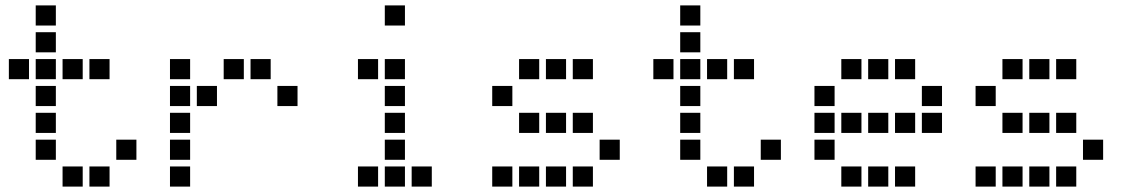

<svg xmlns="http://www.w3.org/2000/svg" viewBox="-20 -708 4240 715"><path d="M114 -688Q113 -688 113 -688Q113 -688 113 -687V-614Q113 -613 113 -613Q113 -613 114 -613H187Q188 -613 188 -613Q188 -613 188 -614V-687Q188 -688 188 -688Q188 -688 187 -688ZM114 -588Q113 -588 113 -588Q113 -588 113 -587V-514Q113 -513 113 -513Q113 -513 114 -513H187Q188 -513 188 -513Q188 -513 188 -514V-587Q188 -588 188 -588Q188 -588 187 -588ZM14 -488Q13 -488 13 -488Q13 -488 13 -487V-414Q13 -413 13 -413Q13 -413 14 -413H87Q88 -413 88 -413Q88 -413 88 -414V-487Q88 -488 88 -488Q88 -488 87 -488ZM114 -488Q113 -488 113 -488Q113 -488 113 -487V-414Q113 -413 113 -413Q113 -413 114 -413H187Q188 -413 188 -413Q188 -413 188 -414V-487Q188 -488 188 -488Q188 -488 187 -488ZM214 -488Q213 -488 213 -488Q213 -488 213 -487V-414Q213 -413 213 -413Q213 -413 214 -413H287Q288 -413 288 -413Q288 -413 288 -414V-487Q288 -488 288 -488Q288 -488 287 -488ZM314 -488Q313 -488 313 -488Q313 -488 313 -487V-414Q313 -413 313 -413Q313 -413 314 -413H387Q388 -413 388 -413Q388 -413 388 -414V-487Q388 -488 388 -488Q388 -488 387 -488ZM114 -388Q113 -388 113 -388Q113 -388 113 -387V-314Q113 -313 113 -313Q113 -313 114 -313H187Q188 -313 188 -313Q188 -313 188 -314V-387Q188 -388 188 -388Q188 -388 187 -388ZM114 -288Q113 -288 113 -288Q113 -288 113 -287V-214Q113 -213 113 -213Q113 -213 114 -213H187Q188 -213 188 -213Q188 -213 188 -214V-287Q188 -288 188 -288Q188 -288 187 -288ZM114 -188Q113 -188 113 -188Q113 -188 113 -187V-114Q113 -113 113 -113Q113 -113 114 -113H187Q188 -113 188 -113Q188 -113 188 -114V-187Q188 -188 188 -188Q188 -188 187 -188ZM414 -188Q413 -188 413 -188Q413 -188 413 -187V-114Q413 -113 413 -113Q413 -113 414 -113H487Q488 -113 488 -113Q488 -113 488 -114V-187Q488 -188 488 -188Q488 -188 487 -188ZM214 -88Q213 -88 213 -88Q213 -88 213 -87V-14Q213 -13 213 -13Q213 -13 214 -13H287Q288 -13 288 -13Q288 -13 288 -14V-87Q288 -88 288 -88Q288 -88 287 -88ZM314 -88Q313 -88 313 -88Q313 -88 313 -87V-14Q313 -13 313 -13Q313 -13 314 -13H387Q388 -13 388 -13Q388 -13 388 -14V-87Q388 -88 388 -88Q388 -88 387 -88Z M614 -488Q613 -488 613 -488Q613 -488 613 -487V-414Q613 -413 613 -413Q613 -413 614 -413H687Q688 -413 688 -413Q688 -413 688 -414V-487Q688 -488 688 -488Q688 -488 687 -488ZM814 -488Q813 -488 813 -488Q813 -488 813 -487V-414Q813 -413 813 -413Q813 -413 814 -413H887Q888 -413 888 -413Q888 -413 888 -414V-487Q888 -488 888 -488Q888 -488 887 -488ZM914 -488Q913 -488 913 -488Q913 -488 913 -487V-414Q913 -413 913 -413Q913 -413 914 -413H987Q988 -413 988 -413Q988 -413 988 -414V-487Q988 -488 988 -488Q988 -488 987 -488ZM614 -388Q613 -388 613 -388Q613 -388 613 -387V-314Q613 -313 613 -313Q613 -313 614 -313H687Q688 -313 688 -313Q688 -313 688 -314V-387Q688 -388 688 -388Q688 -388 687 -388ZM714 -388Q713 -388 713 -388Q713 -388 713 -387V-314Q713 -313 713 -313Q713 -313 714 -313H787Q788 -313 788 -313Q788 -313 788 -314V-387Q788 -388 788 -388Q788 -388 787 -388ZM1014 -388Q1013 -388 1013 -388Q1013 -388 1013 -387V-314Q1013 -313 1013 -313Q1013 -313 1014 -313H1087Q1088 -313 1088 -313Q1088 -313 1088 -314V-387Q1088 -388 1088 -388Q1088 -388 1087 -388ZM614 -288Q613 -288 613 -288Q613 -288 613 -287V-214Q613 -213 613 -213Q613 -213 614 -213H687Q688 -213 688 -213Q688 -213 688 -214V-287Q688 -288 688 -288Q688 -288 687 -288ZM614 -188Q613 -188 613 -188Q613 -188 613 -187V-114Q613 -113 613 -113Q613 -113 614 -113H687Q688 -113 688 -113Q688 -113 688 -114V-187Q688 -188 688 -188Q688 -188 687 -188ZM614 -88Q613 -88 613 -88Q613 -88 613 -87V-14Q613 -13 613 -13Q613 -13 614 -13H687Q688 -13 688 -13Q688 -13 688 -14V-87Q688 -88 688 -88Q688 -88 687 -88Z M1414 -688Q1413 -688 1413 -688Q1413 -688 1413 -687V-614Q1413 -613 1413 -613Q1413 -613 1414 -613H1487Q1488 -613 1488 -613Q1488 -613 1488 -614V-687Q1488 -688 1488 -688Q1488 -688 1487 -688ZM1314 -488Q1313 -488 1313 -488Q1313 -488 1313 -487V-414Q1313 -413 1313 -413Q1313 -413 1314 -413H1387Q1388 -413 1388 -413Q1388 -413 1388 -414V-487Q1388 -488 1388 -488Q1388 -488 1387 -488ZM1414 -488Q1413 -488 1413 -488Q1413 -488 1413 -487V-414Q1413 -413 1413 -413Q1413 -413 1414 -413H1487Q1488 -413 1488 -413Q1488 -413 1488 -414V-487Q1488 -488 1488 -488Q1488 -488 1487 -488ZM1414 -388Q1413 -388 1413 -388Q1413 -388 1413 -387V-314Q1413 -313 1413 -313Q1413 -313 1414 -313H1487Q1488 -313 1488 -313Q1488 -313 1488 -314V-387Q1488 -388 1488 -388Q1488 -388 1487 -388ZM1414 -288Q1413 -288 1413 -288Q1413 -288 1413 -287V-214Q1413 -213 1413 -213Q1413 -213 1414 -213H1487Q1488 -213 1488 -213Q1488 -213 1488 -214V-287Q1488 -288 1488 -288Q1488 -288 1487 -288ZM1414 -188Q1413 -188 1413 -188Q1413 -188 1413 -187V-114Q1413 -113 1413 -113Q1413 -113 1414 -113H1487Q1488 -113 1488 -113Q1488 -113 1488 -114V-187Q1488 -188 1488 -188Q1488 -188 1487 -188ZM1314 -88Q1313 -88 1313 -88Q1313 -88 1313 -87V-14Q1313 -13 1313 -13Q1313 -13 1314 -13H1387Q1388 -13 1388 -13Q1388 -13 1388 -14V-87Q1388 -88 1388 -88Q1388 -88 1387 -88ZM1414 -88Q1413 -88 1413 -88Q1413 -88 1413 -87V-14Q1413 -13 1413 -13Q1413 -13 1414 -13H1487Q1488 -13 1488 -13Q1488 -13 1488 -14V-87Q1488 -88 1488 -88Q1488 -88 1487 -88ZM1514 -88Q1513 -88 1513 -88Q1513 -88 1513 -87V-14Q1513 -13 1513 -13Q1513 -13 1514 -13H1587Q1588 -13 1588 -13Q1588 -13 1588 -14V-87Q1588 -88 1588 -88Q1588 -88 1587 -88Z M1914 -488Q1913 -488 1913 -488Q1913 -488 1913 -487V-414Q1913 -413 1913 -413Q1913 -413 1914 -413H1987Q1988 -413 1988 -413Q1988 -413 1988 -414V-487Q1988 -488 1988 -488Q1988 -488 1987 -488ZM2014 -488Q2013 -488 2013 -488Q2013 -488 2013 -487V-414Q2013 -413 2013 -413Q2013 -413 2014 -413H2087Q2088 -413 2088 -413Q2088 -413 2088 -414V-487Q2088 -488 2088 -488Q2088 -488 2087 -488ZM2114 -488Q2113 -488 2113 -488Q2113 -488 2113 -487V-414Q2113 -413 2113 -413Q2113 -413 2114 -413H2187Q2188 -413 2188 -413Q2188 -413 2188 -414V-487Q2188 -488 2188 -488Q2188 -488 2187 -488ZM1814 -388Q1813 -388 1813 -388Q1813 -388 1813 -387V-314Q1813 -313 1813 -313Q1813 -313 1814 -313H1887Q1888 -313 1888 -313Q1888 -313 1888 -314V-387Q1888 -388 1888 -388Q1888 -388 1887 -388ZM1914 -288Q1913 -288 1913 -288Q1913 -288 1913 -287V-214Q1913 -213 1913 -213Q1913 -213 1914 -213H1987Q1988 -213 1988 -213Q1988 -213 1988 -214V-287Q1988 -288 1988 -288Q1988 -288 1987 -288ZM2014 -288Q2013 -288 2013 -288Q2013 -288 2013 -287V-214Q2013 -213 2013 -213Q2013 -213 2014 -213H2087Q2088 -213 2088 -213Q2088 -213 2088 -214V-287Q2088 -288 2088 -288Q2088 -288 2087 -288ZM2114 -288Q2113 -288 2113 -288Q2113 -288 2113 -287V-214Q2113 -213 2113 -213Q2113 -213 2114 -213H2187Q2188 -213 2188 -213Q2188 -213 2188 -214V-287Q2188 -288 2188 -288Q2188 -288 2187 -288ZM2214 -188Q2213 -188 2213 -188Q2213 -188 2213 -187V-114Q2213 -113 2213 -113Q2213 -113 2214 -113H2287Q2288 -113 2288 -113Q2288 -113 2288 -114V-187Q2288 -188 2288 -188Q2288 -188 2287 -188ZM1814 -88Q1813 -88 1813 -88Q1813 -88 1813 -87V-14Q1813 -13 1813 -13Q1813 -13 1814 -13H1887Q1888 -13 1888 -13Q1888 -13 1888 -14V-87Q1888 -88 1888 -88Q1888 -88 1887 -88ZM1914 -88Q1913 -88 1913 -88Q1913 -88 1913 -87V-14Q1913 -13 1913 -13Q1913 -13 1914 -13H1987Q1988 -13 1988 -13Q1988 -13 1988 -14V-87Q1988 -88 1988 -88Q1988 -88 1987 -88ZM2014 -88Q2013 -88 2013 -88Q2013 -88 2013 -87V-14Q2013 -13 2013 -13Q2013 -13 2014 -13H2087Q2088 -13 2088 -13Q2088 -13 2088 -14V-87Q2088 -88 2088 -88Q2088 -88 2087 -88ZM2114 -88Q2113 -88 2113 -88Q2113 -88 2113 -87V-14Q2113 -13 2113 -13Q2113 -13 2114 -13H2187Q2188 -13 2188 -13Q2188 -13 2188 -14V-87Q2188 -88 2188 -88Q2188 -88 2187 -88Z M2514 -688Q2513 -688 2513 -688Q2513 -688 2513 -687V-614Q2513 -613 2513 -613Q2513 -613 2514 -613H2587Q2588 -613 2588 -613Q2588 -613 2588 -614V-687Q2588 -688 2588 -688Q2588 -688 2587 -688ZM2514 -588Q2513 -588 2513 -588Q2513 -588 2513 -587V-514Q2513 -513 2513 -513Q2513 -513 2514 -513H2587Q2588 -513 2588 -513Q2588 -513 2588 -514V-587Q2588 -588 2588 -588Q2588 -588 2587 -588ZM2414 -488Q2413 -488 2413 -488Q2413 -488 2413 -487V-414Q2413 -413 2413 -413Q2413 -413 2414 -413H2487Q2488 -413 2488 -413Q2488 -413 2488 -414V-487Q2488 -488 2488 -488Q2488 -488 2487 -488ZM2514 -488Q2513 -488 2513 -488Q2513 -488 2513 -487V-414Q2513 -413 2513 -413Q2513 -413 2514 -413H2587Q2588 -413 2588 -413Q2588 -413 2588 -414V-487Q2588 -488 2588 -488Q2588 -488 2587 -488ZM2614 -488Q2613 -488 2613 -488Q2613 -488 2613 -487V-414Q2613 -413 2613 -413Q2613 -413 2614 -413H2687Q2688 -413 2688 -413Q2688 -413 2688 -414V-487Q2688 -488 2688 -488Q2688 -488 2687 -488ZM2714 -488Q2713 -488 2713 -488Q2713 -488 2713 -487V-414Q2713 -413 2713 -413Q2713 -413 2714 -413H2787Q2788 -413 2788 -413Q2788 -413 2788 -414V-487Q2788 -488 2788 -488Q2788 -488 2787 -488ZM2514 -388Q2513 -388 2513 -388Q2513 -388 2513 -387V-314Q2513 -313 2513 -313Q2513 -313 2514 -313H2587Q2588 -313 2588 -313Q2588 -313 2588 -314V-387Q2588 -388 2588 -388Q2588 -388 2587 -388ZM2514 -288Q2513 -288 2513 -288Q2513 -288 2513 -287V-214Q2513 -213 2513 -213Q2513 -213 2514 -213H2587Q2588 -213 2588 -213Q2588 -213 2588 -214V-287Q2588 -288 2588 -288Q2588 -288 2587 -288ZM2514 -188Q2513 -188 2513 -188Q2513 -188 2513 -187V-114Q2513 -113 2513 -113Q2513 -113 2514 -113H2587Q2588 -113 2588 -113Q2588 -113 2588 -114V-187Q2588 -188 2588 -188Q2588 -188 2587 -188ZM2814 -188Q2813 -188 2813 -188Q2813 -188 2813 -187V-114Q2813 -113 2813 -113Q2813 -113 2814 -113H2887Q2888 -113 2888 -113Q2888 -113 2888 -114V-187Q2888 -188 2888 -188Q2888 -188 2887 -188ZM2614 -88Q2613 -88 2613 -88Q2613 -88 2613 -87V-14Q2613 -13 2613 -13Q2613 -13 2614 -13H2687Q2688 -13 2688 -13Q2688 -13 2688 -14V-87Q2688 -88 2688 -88Q2688 -88 2687 -88ZM2714 -88Q2713 -88 2713 -88Q2713 -88 2713 -87V-14Q2713 -13 2713 -13Q2713 -13 2714 -13H2787Q2788 -13 2788 -13Q2788 -13 2788 -14V-87Q2788 -88 2788 -88Q2788 -88 2787 -88Z M3114 -488Q3113 -488 3113 -488Q3113 -488 3113 -487V-414Q3113 -413 3113 -413Q3113 -413 3114 -413H3187Q3188 -413 3188 -413Q3188 -413 3188 -414V-487Q3188 -488 3188 -488Q3188 -488 3187 -488ZM3214 -488Q3213 -488 3213 -488Q3213 -488 3213 -487V-414Q3213 -413 3213 -413Q3213 -413 3214 -413H3287Q3288 -413 3288 -413Q3288 -413 3288 -414V-487Q3288 -488 3288 -488Q3288 -488 3287 -488ZM3314 -488Q3313 -488 3313 -488Q3313 -488 3313 -487V-414Q3313 -413 3313 -413Q3313 -413 3314 -413H3387Q3388 -413 3388 -413Q3388 -413 3388 -414V-487Q3388 -488 3388 -488Q3388 -488 3387 -488ZM3014 -388Q3013 -388 3013 -388Q3013 -388 3013 -387V-314Q3013 -313 3013 -313Q3013 -313 3014 -313H3087Q3088 -313 3088 -313Q3088 -313 3088 -314V-387Q3088 -388 3088 -388Q3088 -388 3087 -388ZM3414 -388Q3413 -388 3413 -388Q3413 -388 3413 -387V-314Q3413 -313 3413 -313Q3413 -313 3414 -313H3487Q3488 -313 3488 -313Q3488 -313 3488 -314V-387Q3488 -388 3488 -388Q3488 -388 3487 -388ZM3014 -288Q3013 -288 3013 -288Q3013 -288 3013 -287V-214Q3013 -213 3013 -213Q3013 -213 3014 -213H3087Q3088 -213 3088 -213Q3088 -213 3088 -214V-287Q3088 -288 3088 -288Q3088 -288 3087 -288ZM3114 -288Q3113 -288 3113 -288Q3113 -288 3113 -287V-214Q3113 -213 3113 -213Q3113 -213 3114 -213H3187Q3188 -213 3188 -213Q3188 -213 3188 -214V-287Q3188 -288 3188 -288Q3188 -288 3187 -288ZM3214 -288Q3213 -288 3213 -288Q3213 -288 3213 -287V-214Q3213 -213 3213 -213Q3213 -213 3214 -213H3287Q3288 -213 3288 -213Q3288 -213 3288 -214V-287Q3288 -288 3288 -288Q3288 -288 3287 -288ZM3314 -288Q3313 -288 3313 -288Q3313 -288 3313 -287V-214Q3313 -213 3313 -213Q3313 -213 3314 -213H3387Q3388 -213 3388 -213Q3388 -213 3388 -214V-287Q3388 -288 3388 -288Q3388 -288 3387 -288ZM3414 -288Q3413 -288 3413 -288Q3413 -288 3413 -287V-214Q3413 -213 3413 -213Q3413 -213 3414 -213H3487Q3488 -213 3488 -213Q3488 -213 3488 -214V-287Q3488 -288 3488 -288Q3488 -288 3487 -288ZM3014 -188Q3013 -188 3013 -188Q3013 -188 3013 -187V-114Q3013 -113 3013 -113Q3013 -113 3014 -113H3087Q3088 -113 3088 -113Q3088 -113 3088 -114V-187Q3088 -188 3088 -188Q3088 -188 3087 -188ZM3114 -88Q3113 -88 3113 -88Q3113 -88 3113 -87V-14Q3113 -13 3113 -13Q3113 -13 3114 -13H3187Q3188 -13 3188 -13Q3188 -13 3188 -14V-87Q3188 -88 3188 -88Q3188 -88 3187 -88ZM3214 -88Q3213 -88 3213 -88Q3213 -88 3213 -87V-14Q3213 -13 3213 -13Q3213 -13 3214 -13H3287Q3288 -13 3288 -13Q3288 -13 3288 -14V-87Q3288 -88 3288 -88Q3288 -88 3287 -88ZM3314 -88Q3313 -88 3313 -88Q3313 -88 3313 -87V-14Q3313 -13 3313 -13Q3313 -13 3314 -13H3387Q3388 -13 3388 -13Q3388 -13 3388 -14V-87Q3388 -88 3388 -88Q3388 -88 3387 -88Z M3714 -488Q3713 -488 3713 -488Q3713 -488 3713 -487V-414Q3713 -413 3713 -413Q3713 -413 3714 -413H3787Q3788 -413 3788 -413Q3788 -413 3788 -414V-487Q3788 -488 3788 -488Q3788 -488 3787 -488ZM3814 -488Q3813 -488 3813 -488Q3813 -488 3813 -487V-414Q3813 -413 3813 -413Q3813 -413 3814 -413H3887Q3888 -413 3888 -413Q3888 -413 3888 -414V-487Q3888 -488 3888 -488Q3888 -488 3887 -488ZM3914 -488Q3913 -488 3913 -488Q3913 -488 3913 -487V-414Q3913 -413 3913 -413Q3913 -413 3914 -413H3987Q3988 -413 3988 -413Q3988 -413 3988 -414V-487Q3988 -488 3988 -488Q3988 -488 3987 -488ZM3614 -388Q3613 -388 3613 -388Q3613 -388 3613 -387V-314Q3613 -313 3613 -313Q3613 -313 3614 -313H3687Q3688 -313 3688 -313Q3688 -313 3688 -314V-387Q3688 -388 3688 -388Q3688 -388 3687 -388ZM3714 -288Q3713 -288 3713 -288Q3713 -288 3713 -287V-214Q3713 -213 3713 -213Q3713 -213 3714 -213H3787Q3788 -213 3788 -213Q3788 -213 3788 -214V-287Q3788 -288 3788 -288Q3788 -288 3787 -288ZM3814 -288Q3813 -288 3813 -288Q3813 -288 3813 -287V-214Q3813 -213 3813 -213Q3813 -213 3814 -213H3887Q3888 -213 3888 -213Q3888 -213 3888 -214V-287Q3888 -288 3888 -288Q3888 -288 3887 -288ZM3914 -288Q3913 -288 3913 -288Q3913 -288 3913 -287V-214Q3913 -213 3913 -213Q3913 -213 3914 -213H3987Q3988 -213 3988 -213Q3988 -213 3988 -214V-287Q3988 -288 3988 -288Q3988 -288 3987 -288ZM4014 -188Q4013 -188 4013 -188Q4013 -188 4013 -187V-114Q4013 -113 4013 -113Q4013 -113 4014 -113H4087Q4088 -113 4088 -113Q4088 -113 4088 -114V-187Q4088 -188 4088 -188Q4088 -188 4087 -188ZM3614 -88Q3613 -88 3613 -88Q3613 -88 3613 -87V-14Q3613 -13 3613 -13Q3613 -13 3614 -13H3687Q3688 -13 3688 -13Q3688 -13 3688 -14V-87Q3688 -88 3688 -88Q3688 -88 3687 -88ZM3714 -88Q3713 -88 3713 -88Q3713 -88 3713 -87V-14Q3713 -13 3713 -13Q3713 -13 3714 -13H3787Q3788 -13 3788 -13Q3788 -13 3788 -14V-87Q3788 -88 3788 -88Q3788 -88 3787 -88ZM3814 -88Q3813 -88 3813 -88Q3813 -88 3813 -87V-14Q3813 -13 3813 -13Q3813 -13 3814 -13H3887Q3888 -13 3888 -13Q3888 -13 3888 -14V-87Q3888 -88 3888 -88Q3888 -88 3887 -88ZM3914 -88Q3913 -88 3913 -88Q3913 -88 3913 -87V-14Q3913 -13 3913 -13Q3913 -13 3914 -13H3987Q3988 -13 3988 -13Q3988 -13 3988 -14V-87Q3988 -88 3988 -88Q3988 -88 3987 -88Z"/></svg>

Font: Doto Black
Style: Bold
Weight: 700
Monospace: yes
Version: Version 1.000